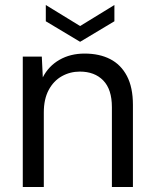

<svg xmlns="http://www.w3.org/2000/svg" viewBox="-20 -747 617 767"><path d="M71 0V-521H147L151 -438Q174 -483 217.5 -508Q261 -533 318 -533Q377 -533 420 -511Q463 -489 487 -443.5Q511 -398 511 -328V0H427V-319Q427 -390 392.5 -425.5Q358 -461 299 -461Q260 -461 227 -442.5Q194 -424 174.5 -387.5Q155 -351 155 -298V0ZM300 -580 163 -662V-727L300 -643L437 -727V-662Z"/></svg>

Font: DM Sans 10pt
Style: Regular
Weight: 400
Version: Version 4.004;gftools[0.9.30]